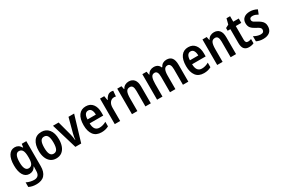

<svg xmlns="http://www.w3.org/2000/svg" viewBox="110 -2029 5186 3537"><g transform="rotate(-30 2702.5 -261.0)"><path d="M217 -604Q257 -604 289 -585.5Q321 -567 347 -523H353L364 -594H461V-62Q461 59 403.5 124Q346 189 227 189Q183 189 145 181Q107 173 70 155V57Q112 78 154 87.5Q196 97 233 97Q288 97 317 66Q346 35 346 -36V-48Q346 -65 347 -86Q348 -107 349 -124H346Q320 -79 287 -60Q254 -41 213 -41Q130 -41 85 -114.5Q40 -188 40 -320Q40 -455 86.5 -529.5Q133 -604 217 -604ZM248 -504Q158 -504 158 -318Q158 -138 250 -138Q298 -138 323 -176Q348 -214 348 -301V-323Q348 -421 323.5 -462.5Q299 -504 248 -504Z M1000 -323Q1000 -241 976 -177.5Q952 -114 904 -77.5Q856 -41 783 -41Q714 -41 666 -77Q618 -113 593 -176.5Q568 -240 568 -323Q568 -453 622 -528.5Q676 -604 785 -604Q882 -604 941 -531.5Q1000 -459 1000 -323ZM686 -323Q686 -232 709.5 -186.5Q733 -141 784 -141Q836 -141 859 -186Q882 -231 882 -323Q882 -414 859 -459Q836 -504 784 -504Q732 -504 709 -459.5Q686 -415 686 -323Z M1191 -51 1028 -594H1148L1228 -295Q1237 -260 1242 -227.5Q1247 -195 1250 -164H1255Q1256 -188 1261.5 -219Q1267 -250 1276 -286L1358 -594H1478L1315 -51Z M1727 -603Q1822 -603 1873 -536.5Q1924 -470 1924 -360V-294H1635Q1638 -134 1755 -134Q1828 -134 1900 -175V-78Q1833 -41 1747 -41Q1633 -41 1577 -115.5Q1521 -190 1521 -319Q1521 -457 1575 -530Q1629 -603 1727 -603ZM1727 -514Q1688 -514 1664 -481.5Q1640 -449 1637 -377H1815Q1815 -437 1793.5 -475.5Q1772 -514 1727 -514Z M2268 -604Q2277 -604 2288.5 -602.5Q2300 -601 2312 -598L2302 -481Q2294 -484 2282.5 -485.5Q2271 -487 2264 -487Q2210 -487 2177 -445Q2144 -403 2144 -331V-51H2029V-594H2118L2134 -502H2140Q2159 -544 2191 -574Q2223 -604 2268 -604Z M2641 -604Q2714 -604 2755 -556Q2796 -508 2796 -411V-51H2681V-383Q2681 -443 2664 -473.5Q2647 -504 2608 -504Q2553 -504 2531.5 -460Q2510 -416 2510 -319V-51H2395V-594H2485L2499 -524H2506Q2527 -565 2563 -584.5Q2599 -604 2641 -604Z M3445 -604Q3520 -604 3557 -556.5Q3594 -509 3594 -409V-51H3479V-381Q3479 -504 3410 -504Q3360 -504 3339.5 -461.5Q3319 -419 3319 -335V-51H3204V-383Q3204 -504 3135 -504Q3082 -504 3063 -455.5Q3044 -407 3044 -319V-51H2929V-594H3019L3032 -523H3040Q3060 -565 3095.5 -584.5Q3131 -604 3172 -604Q3222 -604 3254.5 -582.5Q3287 -561 3301 -523H3313Q3333 -565 3367 -584.5Q3401 -604 3445 -604Z M3906 -603Q4001 -603 4052 -536.5Q4103 -470 4103 -360V-294H3814Q3817 -134 3934 -134Q4007 -134 4079 -175V-78Q4012 -41 3926 -41Q3812 -41 3756 -115.5Q3700 -190 3700 -319Q3700 -457 3754 -530Q3808 -603 3906 -603ZM3906 -514Q3867 -514 3843 -481.5Q3819 -449 3816 -377H3994Q3994 -437 3972.5 -475.5Q3951 -514 3906 -514Z M4454 -604Q4527 -604 4568 -556Q4609 -508 4609 -411V-51H4494V-383Q4494 -443 4477 -473.5Q4460 -504 4421 -504Q4366 -504 4344.5 -460Q4323 -416 4323 -319V-51H4208V-594H4298L4312 -524H4319Q4340 -565 4376 -584.5Q4412 -604 4454 -604Z M4917 -139Q4934 -139 4951.5 -143Q4969 -147 4987 -154V-63Q4967 -53 4939.5 -47Q4912 -41 4883 -41Q4818 -41 4783 -80Q4748 -119 4748 -206V-501H4690V-559L4756 -593L4787 -711H4863V-594H4980V-501H4863V-208Q4863 -139 4917 -139Z M5375 -206Q5375 -124 5325 -82.5Q5275 -41 5188 -41Q5144 -41 5109.5 -49Q5075 -57 5043 -72V-181Q5073 -163 5111 -150Q5149 -137 5187 -137Q5223 -137 5240.5 -152.5Q5258 -168 5258 -196Q5258 -212 5252 -225Q5246 -238 5226.5 -252.5Q5207 -267 5166 -287Q5105 -318 5074 -355Q5043 -392 5043 -456Q5043 -526 5090.5 -565Q5138 -604 5218 -604Q5298 -604 5370 -564L5334 -473Q5306 -488 5279.5 -498.5Q5253 -509 5220 -509Q5157 -509 5157 -459Q5157 -444 5164 -431.5Q5171 -419 5191 -405.5Q5211 -392 5249 -373Q5285 -353 5313.5 -331Q5342 -309 5358.5 -279.5Q5375 -250 5375 -206Z"/></g></svg>

Font: Noto Sans Tamil UI Condensed SemiBold
Style: Regular
Weight: 600
Width: 3
Designer: Jelle Bosma - Monotype Design Team
Foundry: Monotype Imaging Inc.
Version: Version 2.004; ttfautohint (v1.8.4.7-5d5b)